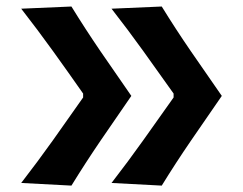

<svg xmlns="http://www.w3.org/2000/svg" viewBox="-20 -579 761 601"><path d="M203.6 2 46.4 -6.3Q98.1 -73.2 146 -140.4Q193.8 -207.5 240.2 -273.9V-286.1Q193.8 -352.5 146 -418.9Q98.1 -485.4 46.4 -551.8L203.6 -558.6Q246.6 -488.8 294.4 -418.7Q342.3 -348.6 391.1 -278.8Q342.3 -208.5 294.4 -138.2Q246.6 -67.9 203.6 2ZM486.3 2 329.1 -6.3Q380.9 -73.2 428.7 -140.4Q476.6 -207.5 523.4 -273.9V-286.1Q476.6 -352.5 428.7 -418.9Q380.9 -485.4 329.1 -551.8L486.3 -558.6Q529.3 -488.8 577.4 -418.7Q625.5 -348.6 674.3 -278.8Q625.5 -208.5 577.4 -138.2Q529.3 -67.9 486.3 2Z"/></svg>

Font: Pinar-FD SemiBold
Style: Regular
Weight: 600
Designer: Amin Abedi
Version: Version 2.000